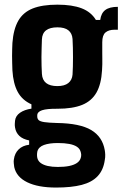

<svg xmlns="http://www.w3.org/2000/svg" viewBox="-20 -630 539 843"><path d="M226 193.5Q147 193.5 99.5 170.2Q52 147 42.5 103.5Q41.5 96.5 40.5 86.8Q39.5 77 41 69.5Q44.5 43 61.8 26Q79 9 108 5.5V-13.5Q80 -19 64.8 -33.5Q49.5 -48 46 -70.5Q44.5 -80 45 -86.2Q45.5 -92.5 46 -100Q48.5 -121.5 68 -135Q87.5 -148.5 118 -153V-172Q77.5 -190 57.8 -226.5Q38 -263 34.5 -321Q34 -337 33.5 -353.2Q33 -369.5 33 -385Q33 -400.5 33.5 -414.8Q34 -429 34.5 -441.5Q39 -501.5 60.2 -538.8Q81.5 -576 123.5 -592.8Q165.5 -609.5 232 -609.5Q297 -609.5 338.5 -593.5Q380 -577.5 401 -542.5H420Q424 -572.5 442.5 -586.2Q461 -600 497.5 -600V-499.5H483Q457.5 -499.5 443.2 -487.5Q429 -475.5 429 -444.5V-417.5Q429 -409.5 429 -398.5Q429 -387.5 429.2 -374.2Q429.5 -361 429.2 -347.5Q429 -334 428 -321Q424.5 -260.5 403.5 -223.5Q382.5 -186.5 340.8 -169.5Q299 -152.5 232 -152.5Q186 -153 164.8 -146Q143.5 -139 143.5 -123V-119.5Q143.5 -108.5 150 -102.5Q156.5 -96.5 175 -93.8Q193.5 -91 230 -90Q331 -88.5 380.5 -59Q430 -29.5 440 29.5Q441.5 37.5 442 49Q442.5 60.5 440 73Q434 116.5 409 143.2Q384 170 338.8 181.8Q293.5 193.5 226 193.5ZM234 103Q262.5 103 283.5 98.8Q304.5 94.5 317.5 85.8Q330.5 77 334.5 63.5Q337 55.5 336.5 48.5Q336 41.5 333.5 34.5Q329.5 22 317.2 14Q305 6 284.2 2Q263.5 -2 234 -2Q196.5 -2 173 6.5Q149.5 15 144 35Q142.5 43 142.5 50Q142.5 57 144 64Q147.5 77.5 159.2 86Q171 94.5 190 98.8Q209 103 234 103ZM232 -252Q263 -252 279.8 -265.2Q296.5 -278.5 298.5 -302.5Q299.5 -318.5 300 -338Q300.5 -357.5 300.5 -378.8Q300.5 -400 300 -420.8Q299.5 -441.5 298.5 -459Q296.5 -484 280.2 -497Q264 -510 232 -510Q199.5 -510 182.2 -496.8Q165 -483.5 164 -456.5Q163.5 -439 162.8 -419.5Q162 -400 162 -379.8Q162 -359.5 162.5 -340.5Q163 -321.5 164 -306Q165.5 -279 182.5 -265.5Q199.5 -252 232 -252Z"/></svg>

Font: Big Shoulders Text Thin ExtraBold
Style: Regular
Weight: 800
Version: Version 2.002